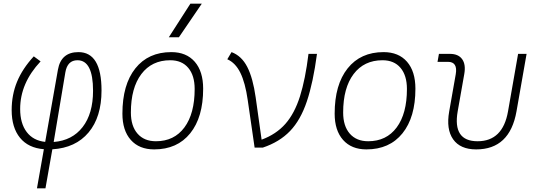

<svg xmlns="http://www.w3.org/2000/svg" viewBox="-20 -815 2970 1060"><path d="M231 224.6H184.1L222.2 8.8Q136.2 2 90.3 -54.4Q44.4 -110.8 44.4 -207Q44.4 -291.5 74.2 -363.8Q104 -436 166.5 -503.9L204.1 -476.1Q91.3 -356 91.3 -213.4Q91.3 -133.8 127.4 -86.2Q163.6 -38.6 229.5 -31.7L299.8 -430.2Q316.9 -527.3 413.1 -527.3Q540.5 -527.3 540.5 -315.4Q540.5 -168.9 469 -83.7Q397.5 1.5 269 9.3ZM276.4 -31.2Q378.4 -39.1 436 -113.3Q493.7 -187.5 493.7 -314Q493.7 -482.4 407.7 -482.4Q352.1 -482.4 340.8 -415.5Z M831.1 9.8Q748.5 9.8 702.1 -42.5Q655.8 -94.7 655.8 -187.5Q655.8 -347.7 727.3 -437.5Q798.8 -527.3 925.8 -527.3Q1008.8 -527.3 1055.2 -474.1Q1101.6 -420.9 1101.6 -325.2Q1101.6 -167.5 1030 -78.9Q958.5 9.8 831.1 9.8ZM840.8 -35.2Q941.4 -35.2 998 -111.3Q1054.7 -187.5 1054.7 -323.7Q1054.7 -398.4 1019.3 -440.4Q983.9 -482.4 919.9 -482.4Q817.9 -482.4 760.3 -406Q702.6 -329.6 702.6 -193.8Q702.6 -119.1 739.3 -77.1Q775.9 -35.2 840.8 -35.2ZM912.1 -609.4 1031.2 -794.9H1094.2L967.8 -609.4Z M1385.7 0 1347.7 -262.2Q1334 -358.4 1306.9 -413.3Q1279.8 -468.3 1234.9 -487.8L1258.3 -527.3Q1314 -506.3 1345.2 -445.3Q1376.5 -384.3 1391.6 -276.9L1424.3 -43.9Q1504.9 -73.7 1555.7 -131.3Q1606.4 -189 1636.2 -283.4Q1666 -377.9 1683.1 -517.6H1730Q1709 -359.4 1674.3 -255.9Q1639.6 -152.3 1581.3 -91.6Q1522.9 -30.8 1430.7 0Z M2002.9 9.8Q1920.4 9.8 1874 -42.5Q1827.6 -94.7 1827.6 -187.5Q1827.6 -347.7 1899.2 -437.5Q1970.7 -527.3 2097.7 -527.3Q2180.7 -527.3 2227.1 -474.1Q2273.4 -420.9 2273.4 -325.2Q2273.4 -167.5 2201.9 -78.9Q2130.4 9.8 2002.9 9.8ZM2012.7 -35.2Q2113.3 -35.2 2169.9 -111.3Q2226.6 -187.5 2226.6 -323.7Q2226.6 -398.4 2191.2 -440.4Q2155.8 -482.4 2091.8 -482.4Q1989.7 -482.4 1932.1 -406Q1874.5 -329.6 1874.5 -193.8Q1874.5 -119.1 1911.1 -77.1Q1947.8 -35.2 2012.7 -35.2Z M2608.9 9.8Q2521 9.8 2481.7 -45.9Q2442.4 -101.6 2460 -200.2L2496.1 -405.3Q2507.8 -473.6 2453.1 -473.6H2395.5L2403.3 -517.6H2463.9Q2510.7 -517.6 2531.7 -488Q2552.7 -458.5 2543 -405.3L2506.8 -200.2Q2478 -35.2 2616.7 -35.2Q2755.9 -35.2 2784.7 -200.2L2840.3 -517.6H2887.2L2831.5 -200.2Q2794.4 9.8 2608.9 9.8Z"/></svg>

Font: Cascadia Mono PL ExtraLight
Style: Italic
Weight: 200
Italic angle: -10°
Monospace: yes
Designer: Aaron Bell
Foundry: Saja Typeworks
Version: Version 2404.023; ttfautohint (v1.8.4)